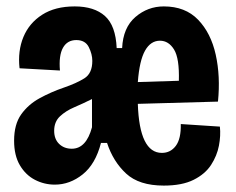

<svg xmlns="http://www.w3.org/2000/svg" viewBox="-20 -564 735 599"><path d="M151 12Q118 12 89 -3Q60 -18 42 -48.5Q24 -79 24 -125Q24 -176 46 -207Q68 -238 103.5 -257.5Q139 -277 180 -291Q218 -304 243 -319.5Q268 -335 268 -374Q268 -395 257 -417Q246 -439 218 -439Q190 -439 176.5 -415Q163 -391 167 -344L41 -351Q35 -405 53 -448.5Q71 -492 111.5 -518Q152 -544 213 -544Q274 -544 307.5 -514Q341 -484 344 -414H361Q364 -478 402.5 -511Q441 -544 491 -544Q558 -544 598 -502.5Q638 -461 653 -393.5Q668 -326 660 -247L410 -240Q415 -87 485 -87Q512 -87 528.5 -109Q545 -131 544 -177L666 -169Q669 -141 663 -109.5Q657 -78 638.5 -49.5Q620 -21 584 -3Q548 15 491 15Q414 15 373.5 -22.5Q333 -60 314 -118H295Q278 -52 238 -20Q198 12 151 12ZM479 -437Q450 -437 432.5 -406Q415 -375 410 -308L538 -312Q540 -382 523 -409.5Q506 -437 479 -437ZM204 -100Q249 -100 267 -167V-255Q239 -241 212 -229.5Q185 -218 167 -201Q149 -184 149 -156Q149 -130 164.5 -115Q180 -100 204 -100Z"/></svg>

Font: Bricolage Grotesque 12pt Condensed Bricolage Grotesque 10pt Condensed Regular
Style: Bold
Weight: 700
Width: 3
Designer: Mathieu Triay
Foundry: Atelier Triay
Version: Version 1.001; ttfautohint (v1.8.4.7-5d5b);gftools[0.9.33.de